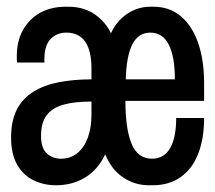

<svg xmlns="http://www.w3.org/2000/svg" viewBox="-20 -541 640 571"><path d="M146 10Q111 10 80.5 -4.5Q50 -19 31.5 -50.5Q13 -82 13 -132Q13 -182 30 -215Q47 -248 79 -268Q111 -288 155 -296.5Q199 -305 252 -305V-337Q252 -444 177 -444Q149 -444 130.5 -425Q112 -406 112 -365V-355H31Q30 -359 30 -364.5Q30 -370 30 -375Q30 -419 48.5 -452Q67 -485 99.5 -503Q132 -521 175 -521H183Q229 -521 261.5 -498.5Q294 -476 310 -442Q327 -479 358.5 -500Q390 -521 427 -521H436Q484 -521 517.5 -493Q551 -465 569 -414Q587 -363 587 -294V-241H353Q353 -157 371.5 -113Q390 -69 432 -69Q468 -69 486 -100.5Q504 -132 504 -190H587Q587 -129 569.5 -84Q552 -39 517.5 -14.5Q483 10 433 10H423Q381 10 346 -13.5Q311 -37 293 -82Q271 -36 233 -13Q195 10 146 10ZM161 -69Q190 -69 210.5 -86Q231 -103 241.5 -132.5Q252 -162 252 -200V-239Q201 -239 168 -229.5Q135 -220 118.5 -198Q102 -176 102 -137Q102 -100 119.5 -84.5Q137 -69 161 -69ZM354 -305H500Q500 -374 481.5 -409Q463 -444 427 -444Q392 -444 374 -410Q356 -376 354 -305Z"/></svg>

Font: Chivo Mono Medium
Style: Regular
Weight: 500
Monospace: yes
Designer: Hector Gatti
Foundry: Omnibus-Type
Version: Version 1.008